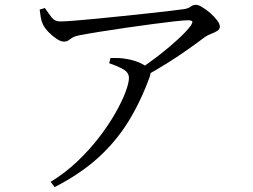

<svg xmlns="http://www.w3.org/2000/svg" viewBox="-20 -727 1040 788"><path d="M544 -437Q587.3 -465.2 631.1 -499.1Q675 -533 710.4 -565.8Q745.8 -598.5 762.3 -620.9Q771.9 -635.4 768.9 -639.6Q765.9 -643.8 750.3 -643.8Q736.1 -643.8 697 -639.5Q657.9 -635.2 605.4 -628.1Q553 -621.1 496.6 -613Q440.2 -604.8 389.6 -596.7Q339 -588.6 305.5 -582.2Q286.5 -578.5 277 -572.4Q267.6 -566.2 260.8 -561.3Q254 -556.3 241.7 -556.3Q229.4 -556.3 212.2 -567.7Q195 -579.1 179.3 -595.3Q163.5 -611.5 156.3 -626.6Q149.7 -640.2 147.4 -655.6Q145.1 -671 142.8 -687.7L164.3 -694Q179.6 -671.6 192.2 -655.3Q204.9 -639 226.7 -639Q242.6 -639 282.1 -641.9Q321.6 -644.8 374.6 -650.1Q427.5 -655.4 484.4 -661.2Q541.3 -667 593.7 -672.8Q646.1 -678.6 684.4 -683.1Q722.6 -687.6 736.9 -689.8Q752.5 -692.4 762.3 -699.8Q772.1 -707.3 784.4 -707.3Q794.3 -707.3 810.4 -697.4Q826.6 -687.5 843.2 -673.1Q859.8 -658.6 871.1 -643.6Q882.4 -628.5 882.4 -618.2Q882.4 -606.9 871.3 -600.1Q860.2 -593.2 845.7 -587.8Q831.1 -582.4 819.7 -574.1Q796.4 -556.3 755.3 -527.1Q714.3 -497.8 664.5 -466.6Q614.7 -435.5 563.7 -408.1ZM187.7 19.5Q247.1 -16.7 297.1 -64.3Q347.1 -111.9 386.4 -163Q425.7 -214.1 453.1 -262.2Q480.5 -310.4 494.9 -348.5Q509.2 -386.6 509.2 -406.6Q509.2 -429.8 485 -443.2Q460.9 -456.5 428.3 -467.4L433.2 -488.8Q454.5 -489.3 469.1 -488.6Q483.6 -487.8 496.7 -485.5Q526.9 -480.7 550.4 -470.7Q573.9 -460.8 585.3 -449.2Q594.2 -441 596.8 -433.4Q599.4 -425.9 594.2 -410.9Q557 -309.1 506.1 -227Q455.2 -145 382.4 -79.2Q309.7 -13.3 204.4 40.8Z"/></svg>

Font: Noto Serif HK ExtraLight
Style: Regular
Weight: 200
Designer: Ryoko NISHIZUKA 西塚涼子 (kana & ideographs); Frank Grießhammer (Latin, Greek & Cyrillic); Wenlong ZHANG 张文龙 (bopomofo); San
Foundry: Adobe
Version: Version 2.002-H1;hotconv 1.1.0;makeotfexe 2.6.0